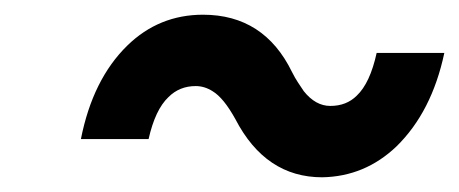

<svg xmlns="http://www.w3.org/2000/svg" viewBox="-20 -447 624 261"><path d="M256 -427Q196 -427 153 -385Q106 -339 90 -258H182Q191 -298 209 -315Q224 -330 246 -330Q258 -330 269 -323Q284 -314 300 -285Q341 -206 418 -206Q476 -207 519 -248Q567 -295 584 -375H492Q483 -334 465 -317Q451 -303 429 -303Q409 -303 393 -323Q389 -329 385 -335Q381 -341 377 -349Q339 -427 256 -427Z"/></svg>

Font: Unageo
Style: Medium-Italic
Weight: 500
Designer: Richard Sepsi
Foundry: Richard Sepsi
Version: Version 2.000